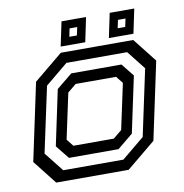

<svg xmlns="http://www.w3.org/2000/svg" viewBox="-77 -744 781 816"><g transform="rotate(-10 314.0 -335.5)"><path d="M100.5 0 19.5 -103 90.5 -437 215.5 -540H528L609 -437L538 -103L413 0ZM139 -46.5H398.5L496 -127L557 -413L493.5 -493.5H231.5L133.5 -412.5L73 -130ZM172 -94 125.5 -152 176 -390.5 244 -446H460.5L504.5 -391L453 -149L386 -94ZM199.5 -141.5H374L411 -172L453 -368L429 -398.5H254.5L217.5 -368L175.5 -172ZM427.5 -566 449.5 -671H555.5L533.5 -566ZM219.5 -566 241.5 -671H347.5L325.5 -566ZM263 -600.5H295.5L303 -635.5H270ZM471.5 -600.5H504L511.5 -635.5H479Z"/></g></svg>

Font: Tourney Medium
Style: Italic
Weight: 500
Italic angle: -12°
Version: Version 1.015